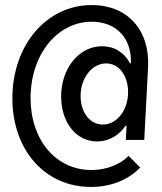

<svg xmlns="http://www.w3.org/2000/svg" viewBox="-20 -690 640 760"><path d="M364 -130C410 -130 450 -153 477 -192H481L478 -136H551L566 -423C574 -571 485 -670 343 -670C164 -670 29 -511 29 -301C29 -96 158 50 340 50C418 50 487 23 535 -27L489 -73C455 -38 400 -17 342 -17C201 -17 101 -136 101 -302C101 -473 206 -604 343 -604C441 -604 502 -538 498 -439H495C472 -482 433 -507 384 -507C293 -507 222 -420 222 -308C222 -205 282 -130 364 -130ZM387 -197C336 -197 299 -245 299 -310C299 -381 344 -439 400 -439C451 -439 487 -391 487 -325C487 -254 443 -197 387 -197Z"/></svg>

Font: CommitMonoNiceRocks
Style: Regular
Weight: 400
Monospace: yes
Designer: Eigil Nikolajsen
Foundry: Eigil Nikolajsen
Version: Version 1.143